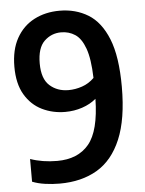

<svg xmlns="http://www.w3.org/2000/svg" viewBox="-54 -793 641 846"><g transform="rotate(-5 267.0 -370.5)"><path d="M241 -749.5Q312 -749.5 367.2 -715.8Q422.5 -682 454 -603.8Q485.5 -525.5 485.5 -391.5Q485.5 -249 448.2 -160.5Q411 -72 341.8 -31.2Q272.5 9.5 176 9.5Q143.5 9.5 111.8 5Q80 0.5 55 -9.5V-110Q109 -91 173.5 -91Q265.5 -91 314 -149.2Q362.5 -207.5 365 -349Q339 -327 303.2 -315Q267.5 -303 228 -303Q172.5 -303 125.5 -326Q78.5 -349 50 -397.2Q21.5 -445.5 21.5 -520.5Q21.5 -595.5 50 -646.5Q78.5 -697.5 128.2 -723.5Q178 -749.5 241 -749.5ZM250.5 -397.5Q280.5 -397.5 310.8 -407.8Q341 -418 364.5 -441.5Q362 -526.5 345.2 -572.5Q328.5 -618.5 301.2 -636.2Q274 -654 239.5 -654Q196.5 -654 165.2 -624Q134 -594 134 -525.5Q134 -457.5 167.5 -427.5Q201 -397.5 250.5 -397.5Z"/></g></svg>

Font: Encode Sans Cnd SmBold
Style: Regular
Weight: 600
Width: 3
Designer: Multiple Designers
Foundry: Impallari Type
Version: Version 3.002; ttfautohint (v1.8.3) -l 8 -r 50 -G 200 -x 14 